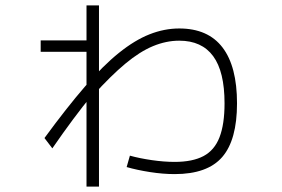

<svg xmlns="http://www.w3.org/2000/svg" viewBox="-20 -634 1040 708"><path d="M624 8Q581 8 533 0.5Q485 -7 447 -18L459 -60Q495 -50 540 -43.5Q585 -37 624 -37Q690 -37 730.5 -58.5Q771 -80 789.5 -128Q808 -176 808 -253Q808 -370 766 -427Q724 -484 641 -484Q593 -484 544.5 -464Q496 -444 442.5 -399.5Q389 -355 324 -283H319Q286 -243 249.5 -194Q213 -145 173 -87L144 -125Q226 -237 293 -314.5Q360 -392 418.5 -439Q477 -486 531.5 -507.5Q586 -529 641 -529Q747 -529 800.5 -459Q854 -389 854 -253Q854 -118 799.5 -55Q745 8 624 8ZM299 54V-443H130V-485H299V-614H345V54Z"/></svg>

Font: M PLUS 1 Code Light
Style: Regular
Weight: 300
Designer: Coji Morishita
Foundry: UNDERFOREST DESIGN
Version: Version 1.002